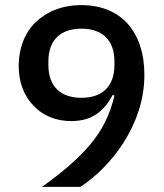

<svg xmlns="http://www.w3.org/2000/svg" viewBox="-20 -730 640 750"><path d="M544 -438C544 -337 510 -247 462 -172C414 -97 351 -37 294 0H144C223 -57 285 -109 332 -165C379 -221 410 -282 427 -357L420 -359C405 -331 387 -306 361 -287C335 -268 302 -257 258 -257C199 -257 148 -278 112 -316C75 -354 53 -406 53 -473C53 -542 77 -603 120 -644C163 -685 223 -710 298 -710C375 -710 437 -684 479 -637C521 -589 544 -522 544 -438ZM298 -348C379 -348 427 -392 427 -476V-490C427 -574 379 -618 298 -618C217 -618 169 -574 169 -490V-476C169 -392 217 -348 298 -348Z"/></svg>

Font: Plexus Sans Medium
Style: Regular
Weight: 500
Version: Version 2.001;PS 002.001;hotconv 1.0.70;makeotf.lib2.5.58329